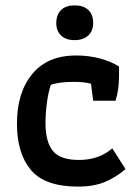

<svg xmlns="http://www.w3.org/2000/svg" viewBox="-20 -684 508 713"><path d="M189 -598Q189 -630 207 -647Q225 -664 257 -664Q290 -664 308 -647Q326 -630 326 -598Q326 -569 307.5 -552Q289 -535 257 -535Q225 -535 207 -552Q189 -569 189 -598ZM43 -225Q43 -341 100 -409.5Q157 -478 262 -478Q311 -478 352.5 -466.5Q394 -455 422 -437V-401Q422 -351 409 -310H326L318 -373Q294 -380 255 -380Q199 -380 169 -369Q160 -344 154.5 -304.5Q149 -265 149 -227Q149 -157 176.5 -123.5Q204 -90 273 -90Q347 -90 397 -133L446 -56Q409 -24 367.5 -7.5Q326 9 270 9Q147 9 95 -52.5Q43 -114 43 -225Z"/></svg>

Font: Athiti SemiBold
Style: Regular
Weight: 600
Designer: CadsonDemak Team
Foundry: CadsonDemak
Version: Version 1.033